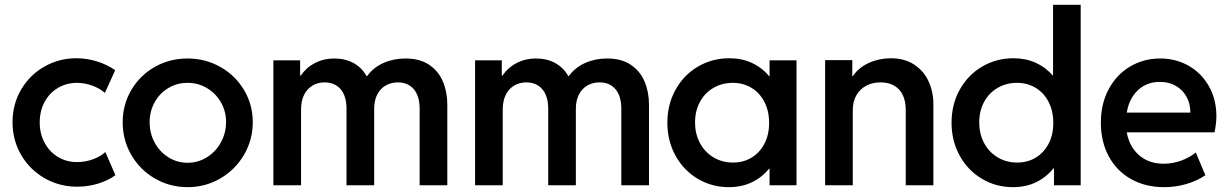

<svg xmlns="http://www.w3.org/2000/svg" viewBox="-20 -772 5123 800"><path d="M32.2 -262.7Q32.2 -337.9 68.1 -398.9Q104 -460 165 -494.6Q226.1 -529.3 297.9 -529.3Q341.8 -529.3 384.3 -516.1Q426.8 -502.9 460 -479.5L417 -384.8Q396 -403.8 364.3 -415.3Q332.5 -426.8 300.8 -426.8Q256.8 -426.8 221.2 -405.5Q185.5 -384.3 165.5 -346.7Q145.5 -309.1 145.5 -261.7Q145.5 -215.3 165.5 -177.7Q185.5 -140.1 220.9 -118.4Q256.3 -96.7 300.8 -96.7Q335.9 -96.7 368.2 -108.6Q400.4 -120.6 418.9 -138.7L460.9 -42Q431.6 -20.5 389.9 -7.3Q348.1 5.9 301.8 5.9Q227.5 5.9 165.8 -29.5Q104 -64.9 68.1 -126.5Q32.2 -188 32.2 -262.7Z M491.2 -262.7Q491.2 -335.9 527.1 -397Q563 -458 625 -493.2Q687 -528.3 761.7 -528.3Q835.4 -528.3 897.9 -493.2Q960.4 -458 996.8 -397Q1033.2 -335.9 1033.2 -262.7Q1033.2 -189 996.6 -126.7Q960 -64.5 897.7 -28.3Q835.4 7.8 761.7 7.8Q687.5 7.8 625.2 -28.3Q563 -64.5 527.1 -126.5Q491.2 -188.5 491.2 -262.7ZM921.9 -263.7Q921.9 -309.1 900.1 -346.4Q878.4 -383.8 841.8 -405.3Q805.2 -426.8 761.7 -426.8Q717.3 -426.8 681.2 -405Q645 -383.3 624.3 -345.7Q603.5 -308.1 603.5 -262.7Q603.5 -216.8 624.3 -178.2Q645 -139.6 681.4 -116.7Q717.8 -93.8 761.7 -93.8Q805.2 -93.8 842 -116.7Q878.9 -139.6 900.4 -178.7Q921.9 -217.8 921.9 -263.7Z M1119.1 -520.5H1230.5V-457H1232.9Q1257.3 -491.7 1293.2 -510Q1329.1 -528.3 1372.1 -528.3Q1418.5 -528.3 1453.1 -509.3Q1487.8 -490.2 1507.3 -455.1H1509.8Q1536.1 -491.2 1578.1 -509.8Q1620.1 -528.3 1669.9 -528.3Q1729.5 -528.3 1768.6 -501.7Q1807.6 -475.1 1825.7 -431.6Q1843.8 -388.2 1843.8 -336.9V0H1728.5V-318.4Q1728.5 -371.6 1704.3 -400.1Q1680.2 -428.7 1637.7 -428.7Q1610.4 -428.7 1587.9 -416.3Q1565.4 -403.8 1552.2 -378.9Q1539.1 -354 1539.1 -318.4V0H1423.8V-318.4Q1423.8 -371.6 1399.4 -400.1Q1375 -428.7 1332 -428.7Q1304.7 -428.7 1282.5 -415.8Q1260.3 -402.8 1247.3 -377.4Q1234.4 -352.1 1234.4 -315.4V0H1119.1Z M1959.5 -520.5H2070.8V-457H2073.2Q2097.7 -491.7 2133.5 -510Q2169.4 -528.3 2212.4 -528.3Q2258.8 -528.3 2293.5 -509.3Q2328.1 -490.2 2347.7 -455.1H2350.1Q2376.5 -491.2 2418.5 -509.8Q2460.4 -528.3 2510.3 -528.3Q2569.8 -528.3 2608.9 -501.7Q2647.9 -475.1 2666 -431.6Q2684.1 -388.2 2684.1 -336.9V0H2568.8V-318.4Q2568.8 -371.6 2544.7 -400.1Q2520.5 -428.7 2478 -428.7Q2450.7 -428.7 2428.2 -416.3Q2405.8 -403.8 2392.6 -378.9Q2379.4 -354 2379.4 -318.4V0H2264.2V-318.4Q2264.2 -371.6 2239.7 -400.1Q2215.3 -428.7 2172.4 -428.7Q2145 -428.7 2122.8 -415.8Q2100.6 -402.8 2087.6 -377.4Q2074.7 -352.1 2074.7 -315.4V0H1959.5Z M3186.5 -69.3H3184.6Q3154.3 -32.2 3112.1 -12.2Q3069.8 7.8 3016.6 7.8Q2945.8 7.8 2887.2 -27.1Q2828.6 -62 2794.7 -123.3Q2760.7 -184.6 2760.7 -260.7Q2760.7 -337.4 2795.2 -398.9Q2829.6 -460.4 2888.7 -494.9Q2947.8 -529.3 3018.6 -529.3Q3070.8 -529.3 3113 -509.8Q3155.3 -490.2 3185.1 -454.1H3186.5V-520.5H3298.8V0H3186.5ZM3184.6 -259.8Q3184.6 -309.6 3165 -347.4Q3145.5 -385.3 3111.1 -406Q3076.7 -426.8 3033.2 -426.8Q2988.3 -426.8 2952.1 -405.5Q2916 -384.3 2896 -346.7Q2876 -309.1 2876 -261.7Q2876 -215.3 2895.8 -177.2Q2915.5 -139.2 2951.9 -116.9Q2988.3 -94.7 3034.2 -94.7Q3077.1 -94.7 3111.1 -115Q3145 -135.3 3164.8 -172.6Q3184.6 -210 3184.6 -259.8Z M3418 -521.5H3531.2V-455.1H3533.7Q3558.1 -490.7 3599.9 -509.8Q3641.6 -528.8 3691.4 -529.3Q3749 -529.3 3789.1 -502.9Q3829.1 -476.6 3849.1 -433.1Q3869.1 -389.6 3869.1 -337.9V0H3753.9V-312.5Q3753.9 -369.1 3726.1 -398.9Q3698.2 -428.7 3648.4 -428.7Q3615.7 -428.7 3589.6 -415Q3563.5 -401.4 3548.3 -375.2Q3533.2 -349.1 3533.2 -312.5V0H3418Z M4371.6 0V-70.3H4369.1Q4339.4 -33.2 4296.9 -12.7Q4254.4 7.8 4200.7 7.8Q4129.9 7.8 4071.3 -27.1Q4012.7 -62 3978.8 -123.3Q3944.8 -184.6 3944.8 -260.7Q3944.8 -337.4 3979.2 -398.9Q4013.7 -460.4 4072.8 -494.9Q4131.8 -529.3 4202.6 -529.3Q4253.4 -529.3 4294.9 -510.7Q4336.4 -492.2 4365.7 -458H4367.7V-752H4482.9V0ZM4368.7 -259.8Q4368.7 -309.6 4349.1 -347.4Q4329.6 -385.3 4295.2 -406Q4260.7 -426.8 4217.3 -426.8Q4172.4 -426.8 4136.2 -405.5Q4100.1 -384.3 4080.1 -346.7Q4060.1 -309.1 4060.1 -261.7Q4060.1 -215.3 4079.8 -177.2Q4099.6 -139.2 4136 -116.9Q4172.4 -94.7 4218.3 -94.7Q4261.2 -94.7 4295.2 -115Q4329.1 -135.3 4348.9 -172.6Q4368.7 -210 4368.7 -259.8Z M4566.9 -260.7Q4566.9 -340.3 4599.9 -401.1Q4632.8 -461.9 4689.2 -495.1Q4745.6 -528.3 4814 -528.3Q4879.4 -528.3 4932.6 -498Q4985.8 -467.8 5017.1 -412.8Q5048.3 -357.9 5048.3 -287.1Q5047.9 -255.9 5040.5 -220.7H4674.8Q4685.5 -160.6 4726.3 -125.2Q4767.1 -89.8 4828.6 -89.8Q4867.7 -89.8 4903.1 -103.3Q4938.5 -116.7 4962.4 -136.7L5002.4 -42Q4970.2 -19.5 4925.3 -5.9Q4880.4 7.8 4830.6 7.8Q4752.4 7.8 4692.6 -25.9Q4632.8 -59.6 4599.9 -120.6Q4566.9 -181.6 4566.9 -260.7ZM4939.9 -302.7Q4939.9 -339.4 4924.1 -368.4Q4908.2 -397.5 4879.6 -414.1Q4851.1 -430.7 4814 -430.7Q4758.8 -431.2 4721.7 -396.5Q4684.6 -361.8 4674.8 -302.7Z"/></svg>

Font: Reddit Sans Chocolate SemiBold
Style: Regular
Weight: 600
Designer: Stephen Hutchings
Foundry: Reddit
Version: Version 1.011